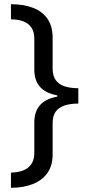

<svg xmlns="http://www.w3.org/2000/svg" viewBox="-20 -734 420 912"><path d="M32 86Q67 85 91.5 75Q116 65 129.5 44.5Q143 24 143 -8V-153Q143 -204 170 -234.5Q197 -265 252 -275V-281Q197 -291 170 -321.5Q143 -352 143 -403V-549Q143 -582 130 -602Q117 -622 92.5 -632Q68 -642 32 -642V-714Q94 -714 138 -696.5Q182 -679 206 -644Q230 -609 230 -555V-409Q230 -375 244 -354.5Q258 -334 285.5 -324.5Q313 -315 352 -315V-242Q313 -242 285.5 -232.5Q258 -223 244 -203Q230 -183 230 -149V0Q230 53 205 88Q180 123 135.5 140.5Q91 158 32 158Z"/></svg>

Font: uguzrati05
Style: Book
Weight: 400
Designer: Jelle Bosma - Monotype Design Team, Universal Thirst
Foundry: Monotype Imaging Inc.
Version: Version 2.106